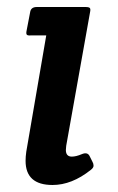

<svg xmlns="http://www.w3.org/2000/svg" viewBox="-20 -515 336 548"><path d="M85 -495H224Q234 -495 236.5 -492Q239 -489 237 -480L169 -99Q168 -92 168 -87Q168 -68 185 -68Q197 -68 213.5 -75Q230 -82 236 -69L244 -53Q247 -48 247 -42Q247 -36 239 -30Q185 13 130 13Q53 13 53 -56Q53 -68 55 -82L112 -414H69Q59 -413 56.5 -416Q54 -419 56 -428L66 -480Q68 -495 85 -495Z"/></svg>

Font: Crete Round
Style: Italic
Weight: 400
Designer: Veronika Burian
Foundry: TypeTogether
Version: Version 1.001; ttfautohint (v1.6)